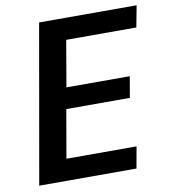

<svg xmlns="http://www.w3.org/2000/svg" viewBox="-80 -768 739 836"><g transform="rotate(-10 290.0 -350.0)"><path d="M26 0 149 -700H580L562 -605H252L217 -401H497L481 -308H200L163 -95H473L456 0Z"/></g></svg>

Font: DM Sans 20pt SemiBold
Style: Italic
Weight: 600
Italic angle: -10°
Version: Version 4.004;gftools[0.9.30]